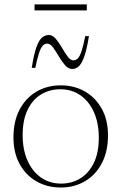

<svg xmlns="http://www.w3.org/2000/svg" viewBox="-20 -826 542 856"><path d="M252.5 -7.5Q300 -7.5 337.8 -30.5Q375.5 -53.5 398 -99Q420.5 -144.5 420.5 -212Q420.5 -277 398.8 -325.8Q377 -374.5 338.5 -401.2Q300 -428 248.5 -428Q201.5 -428 163.5 -405.2Q125.5 -382.5 103.2 -336.8Q81 -291 81 -223.5Q81 -158.5 102.8 -109.8Q124.5 -61 163.2 -34.2Q202 -7.5 252.5 -7.5ZM250.5 10Q191 10 143 -17.2Q95 -44.5 67.5 -94.8Q40 -145 40 -213.5Q40 -285 67.2 -337Q94.5 -389 142.2 -417.2Q190 -445.5 251 -445.5Q311 -445.5 358.5 -418.2Q406 -391 433.8 -341Q461.5 -291 461.5 -222.5Q461.5 -151 434.2 -98.8Q407 -46.5 359.2 -18.2Q311.5 10 250.5 10ZM376.5 -665Q366.5 -602 354.5 -570.5Q342.5 -539 329.5 -528.8Q316.5 -518.5 302.5 -518.5Q284.5 -518.5 269.8 -535.5Q255 -552.5 242 -575Q229 -597.5 216.5 -614.5Q204 -631.5 190 -631.5Q179 -631.5 170.2 -622Q161.5 -612.5 153.8 -589Q146 -565.5 137.5 -523.5H121.5Q131.5 -587 143.2 -618.2Q155 -649.5 168.8 -659.8Q182.5 -670 197.5 -670Q214.5 -670 228.8 -653Q243 -636 256 -613.5Q269 -591 281.5 -574Q294 -557 307.5 -557Q319 -557 327.8 -566.5Q336.5 -576 344.2 -599.8Q352 -623.5 360 -665ZM134 -779.5V-806.5H367V-779.5Z"/></svg>

Font: Newsreader 24pt ExtraLight
Style: Regular
Weight: 250
Designer: Hugues Gentile
Foundry: Production Type
Version: Version 1.003